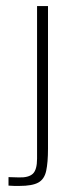

<svg xmlns="http://www.w3.org/2000/svg" viewBox="-20 -611 246 632"><path d="M44 1Q36 1 27 1Q18 1 8 0V-28L42 -27Q74 -26 88 -39Q102 -52 102 -89V-591H138V-122Q138 -76 132 -48.5Q126 -21 106 -10Q86 1 44 1Z"/></svg>

Font: Alumni Sans Thin ExtraLight
Style: Regular
Weight: 250
Version: Version 1.018